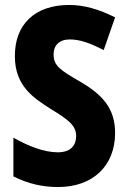

<svg xmlns="http://www.w3.org/2000/svg" viewBox="-20 -795 515 774"><path d="M444 -259C444 -358 393 -414 301 -467C222 -513 196 -530 196 -576C196 -611 218 -636 261 -636C302 -636 342 -622 398 -593L444 -725C378 -758 319 -775 259 -775C119 -775 39 -695 40 -568C40 -446 118 -399 184 -356C255 -313 287 -289 287 -247C287 -210 266 -181 213 -181C158 -181 94 -206 34 -240V-84C93 -54 152 -41 214 -41C356 -41 444 -128 444 -259Z"/></svg>

Font: Noto Sans Tamil UI Condensed ExtraBold
Style: Regular
Weight: 800
Width: 3
Designer: Jelle Bosma - Monotype Design Team
Foundry: Monotype Imaging Inc.
Version: Version 2.004